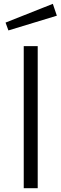

<svg xmlns="http://www.w3.org/2000/svg" viewBox="-20 -983 321 1003"><path d="M104 0H177V-742H104ZM9 -865 24 -824 277 -901 256 -963Z"/></svg>

Font: Cheyenne Sans Light
Style: Regular
Weight: 300
Designer: The Public Sans project authors (U.S. Web Design System), Libre Franklin designed by Pablo Impallari and Rodrigo Fuenzal
Foundry: The Cheyenne Sans Project Authors
Version: Version 2.007